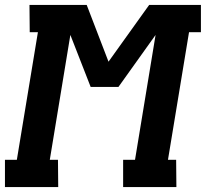

<svg xmlns="http://www.w3.org/2000/svg" viewBox="-36 -755 831 775"><path d="M-16 0V-110H32L117 -625H84L83 -735H314L402 -506L566 -735H775V-625H727L642 -110H675L676 0H461V-110H509L592 -614L442 -404H330L248 -614L165 -110H198L199 0Z"/></svg>

Font: Iosevka Etoile Extrabold
Style: Italic
Weight: 800
Italic angle: -9°
Designer: Belleve Invis
Foundry: Belleve Invis
Version: Version 22.1.2; ttfautohint (v1.8.4)